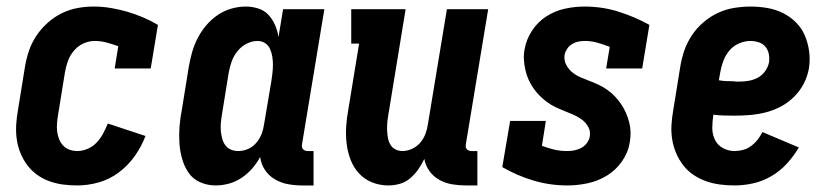

<svg xmlns="http://www.w3.org/2000/svg" viewBox="-20 -558 2540 586"><path d="M216 8Q193 8 171 5Q149 2 129 -5.5Q109 -13 92 -25.5Q75 -38 62.5 -55Q50 -72 42 -92Q34 -112 31 -134Q28 -156 29.5 -178.5Q31 -201 35 -223L56 -353Q60 -378 68 -402Q76 -426 90.5 -448Q105 -470 125 -488Q145 -506 168.5 -517.5Q192 -529 216.5 -533.5Q241 -538 266 -538Q293 -538 319 -533.5Q345 -529 369 -522Q393 -515 416.5 -505Q440 -495 462 -482L440 -349H330L341 -417Q324 -423 306 -428Q288 -433 269 -433Q251 -433 234 -425Q217 -417 205 -402.5Q193 -388 187 -371Q181 -354 178 -336L157 -206Q155 -194 154 -181.5Q153 -169 154.5 -156.5Q156 -144 160.5 -133Q165 -122 173 -113.5Q181 -105 192.5 -101Q204 -97 216 -97Q232 -97 248 -104Q264 -111 275.5 -123.5Q287 -136 295 -151Q303 -166 309 -181L424 -143Q412 -111 391.5 -82Q371 -53 343 -32Q315 -11 282 -1.5Q249 8 216 8Z M638 8Q613 8 590.5 -2Q568 -12 555 -31.5Q542 -51 535.5 -74.5Q529 -98 527.5 -122.5Q526 -147 528 -172.5Q530 -198 535 -223L556 -353Q560 -376 566 -397.5Q572 -419 582.5 -440Q593 -461 608.5 -479.5Q624 -498 643.5 -511.5Q663 -525 685.5 -531.5Q708 -538 730 -538Q750 -538 768.5 -532Q787 -526 799.5 -512.5Q812 -499 819.5 -481.5Q827 -464 830 -445L844 -530H970L902 -119Q901 -114 901.5 -110Q902 -106 904.5 -103Q907 -100 911 -98.5Q915 -97 920 -97H937V8H902Q880 8 858.5 4Q837 0 818.5 -11Q800 -22 788.5 -39.5Q777 -57 774 -79Q764 -60 749.5 -43.5Q735 -27 717 -15Q699 -3 678.5 2.5Q658 8 638 8ZM707 -97Q723 -97 737.5 -103.5Q752 -110 762.5 -122.5Q773 -135 778.5 -149.5Q784 -164 786 -179L808 -309Q810 -322 811.5 -335Q813 -348 813 -360.5Q813 -373 811 -385.5Q809 -398 804 -409Q799 -420 789 -426.5Q779 -433 766 -433Q749 -433 732.5 -424.5Q716 -416 704.5 -401.5Q693 -387 687 -370Q681 -353 678 -336L657 -206Q655 -194 654 -182Q653 -170 654 -158.5Q655 -147 658 -135.5Q661 -124 667.5 -115Q674 -106 684.5 -101.5Q695 -97 707 -97Z M1165 8Q1139 8 1115.5 -1.5Q1092 -11 1075.5 -29Q1059 -47 1050 -70.5Q1041 -94 1038 -119Q1035 -144 1036.5 -170.5Q1038 -197 1043 -223L1076 -425H1052V-530H1218L1165 -206Q1163 -195 1162 -183Q1161 -171 1161.5 -159.5Q1162 -148 1164 -137Q1166 -126 1171.5 -116.5Q1177 -107 1187 -102Q1197 -97 1208 -97Q1223 -97 1238 -104Q1253 -111 1263 -123Q1273 -135 1278.5 -149.5Q1284 -164 1286 -179L1344 -530H1470L1402 -119Q1401 -114 1401.5 -110Q1402 -106 1404.5 -103Q1407 -100 1411 -98.5Q1415 -97 1420 -97H1437V8H1402Q1381 8 1360 4.5Q1339 1 1321 -9Q1303 -19 1291 -35.5Q1279 -52 1275 -73Q1267 -56 1256.5 -41Q1246 -26 1232 -14Q1218 -2 1200.5 3Q1183 8 1165 8Z M1712 8Q1658 8 1608 -7Q1558 -22 1513 -48L1537 -189H1646L1634 -113Q1652 -106 1671 -101.5Q1690 -97 1711 -97Q1722 -97 1732.5 -99Q1743 -101 1753 -106Q1763 -111 1770.5 -120.5Q1778 -130 1780 -141Q1783 -157 1775.5 -170.5Q1768 -184 1756 -193Q1744 -202 1730 -208Q1716 -214 1702 -219.5Q1688 -225 1674.5 -231.5Q1661 -238 1649 -247Q1637 -256 1626.5 -266.5Q1616 -277 1607.5 -289.5Q1599 -302 1593 -315.5Q1587 -329 1583.5 -344.5Q1580 -360 1579 -375.5Q1578 -391 1581 -407Q1586 -437 1603.5 -464Q1621 -491 1647.5 -508Q1674 -525 1704 -531.5Q1734 -538 1764 -538Q1818 -538 1867.5 -522.5Q1917 -507 1962 -482L1940 -349H1830L1841 -415Q1823 -422 1804 -427.5Q1785 -433 1765 -433Q1755 -433 1745 -431Q1735 -429 1726 -423.5Q1717 -418 1711 -409Q1705 -400 1703 -390Q1701 -374 1708 -360.5Q1715 -347 1726.5 -337.5Q1738 -328 1752 -322Q1766 -316 1780.5 -310.5Q1795 -305 1808.5 -298.5Q1822 -292 1834 -283.5Q1846 -275 1856.5 -264Q1867 -253 1875.5 -240.5Q1884 -228 1890 -214.5Q1896 -201 1900 -186Q1904 -171 1904.5 -155.5Q1905 -140 1902 -123Q1897 -92 1878 -65Q1859 -38 1831.5 -21.5Q1804 -5 1773 1.5Q1742 8 1712 8Z M2222 8Q2199 8 2176.5 5Q2154 2 2133.5 -5.5Q2113 -13 2095.5 -25Q2078 -37 2065 -54Q2052 -71 2043.5 -91Q2035 -111 2031.5 -133Q2028 -155 2029.5 -178Q2031 -201 2035 -223L2056 -353Q2060 -379 2068.5 -403.5Q2077 -428 2091.5 -450Q2106 -472 2127 -490Q2148 -508 2172 -519Q2196 -530 2221.5 -534Q2247 -538 2271 -538Q2297 -538 2322.5 -533.5Q2348 -529 2370 -518Q2392 -507 2409.5 -489.5Q2427 -472 2436.5 -449.5Q2446 -427 2449.5 -401.5Q2453 -376 2449 -350Q2445 -326 2433.5 -303.5Q2422 -281 2404 -263Q2386 -245 2363.5 -233Q2341 -221 2317 -215Q2293 -209 2269 -207Q2245 -205 2222 -205Q2205 -205 2189 -205.5Q2173 -206 2157 -208V-206Q2154 -187 2154 -167.5Q2154 -148 2162 -131.5Q2170 -115 2186.5 -106Q2203 -97 2222 -97Q2235 -97 2248 -100.5Q2261 -104 2272.5 -112.5Q2284 -121 2292.5 -132Q2301 -143 2307 -155L2418 -108Q2403 -82 2382 -59Q2361 -36 2334.5 -20.5Q2308 -5 2279 1.5Q2250 8 2222 8ZM2237 -309Q2251 -309 2265.5 -311.5Q2280 -314 2293 -321Q2306 -328 2315 -340.5Q2324 -353 2327 -367Q2329 -380 2326.5 -393Q2324 -406 2316 -415.5Q2308 -425 2295.5 -429Q2283 -433 2270 -433Q2253 -433 2235.5 -425.5Q2218 -418 2206 -403.5Q2194 -389 2187.5 -371.5Q2181 -354 2178 -336L2174 -313Q2185 -311 2196.5 -310.5Q2208 -310 2219 -310Q2219 -310 2219 -310Q2219 -310 2219 -310Q2224 -309 2228.5 -309Q2233 -309 2237 -309Z"/></svg>

Font: Iosevka Slab Extrabold
Style: Italic
Weight: 800
Italic angle: -9°
Monospace: yes
Designer: Belleve Invis
Foundry: Belleve Invis
Version: Version 11.1.0; ttfautohint (v1.8.3)